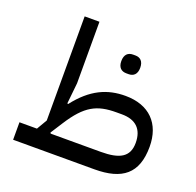

<svg xmlns="http://www.w3.org/2000/svg" viewBox="-129 -876 1035 1012"><g transform="rotate(20 388.5 -370.0)"><path d="M487 -533H500C527 -533 546 -549 546 -585C546 -622 527 -638 500 -638H487C459 -638 440 -622 440 -585C440 -549 459 -533 487 -533ZM46 0H502C657 0 735 -60 735 -211C735 -341 658 -420 524 -420C423 -420 337 -383 254 -276L249 -278L261 -395V-740H178V-156L144 -98H46ZM261 -170C339 -292 400 -322 509 -322H539C617 -322 659 -282 659 -205C659 -125 606 -98 502 -98H221L218 -103Z"/></g></svg>

Font: IBM Plex Arabic Text
Style: Regular
Weight: 450
Designer: Mike Abbink, Paul van der Laan, Pieter van Rosmalen, Wael Morcos, Khajak Apelian
Foundry: Bold Monday
Version: Version 1.0